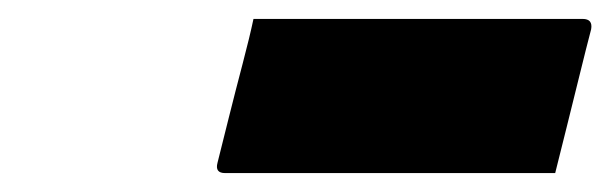

<svg xmlns="http://www.w3.org/2000/svg" viewBox="-20 -808 645 203"><path d="M248 -788H596Q607 -788 605 -777Q600 -758 593 -729.5Q586 -701 579 -673Q572 -645 567 -625H218Q207 -625 210 -636Q215 -656 222 -684Q229 -712 236.5 -740.5Q244 -769 248 -788Z"/></svg>

Font: Recursive Sn Lnr St XBk
Style: Italic
Weight: 1000
Italic angle: -15°
Version: Version 1.079;hotconv 1.0.112;makeotfexe 2.5.65598; ttfautoh